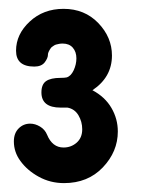

<svg xmlns="http://www.w3.org/2000/svg" viewBox="-20 -807 339 432"><path d="M123 -787.1Q170.4 -787.1 201.2 -755.1Q231.9 -723.1 231.9 -682.1Q231.9 -633.3 188 -604Q216.3 -588.9 230.7 -564.2Q245.1 -539.6 245.1 -511.2Q245.1 -465.8 211.4 -430.4Q177.7 -395 124 -395Q93.3 -395 67.4 -409.2Q41.5 -423.3 25.9 -444.8Q11.2 -464.8 11.2 -488.8Q11.2 -507.3 22 -518.1Q32.7 -528.8 47.9 -528.8Q59.1 -528.8 70.1 -522.2Q81.1 -515.6 85.9 -503.9Q97.7 -475.1 123 -475.1Q140.1 -475.1 152.6 -486.1Q165 -497.1 165 -516.1Q165 -533.2 156.5 -547.6Q147.9 -562 131.8 -564.9H116.2Q73.2 -564.9 73.2 -599.1Q73.2 -617.2 83.7 -624.5Q94.2 -631.8 116.2 -631.8Q125 -631.8 129.9 -632.8Q139.6 -635.7 145.8 -648.9Q151.9 -662.1 151.9 -675.8Q151.9 -690.4 143.8 -699.7Q135.7 -709 121.1 -709Q116.7 -709 113 -708.3Q109.4 -707.5 106.4 -706.8Q103.5 -706.1 101.1 -704.3Q98.6 -702.6 96.9 -701.4Q95.2 -700.2 93.8 -698Q92.3 -695.8 91.6 -694.6Q90.8 -693.4 89.8 -691.2Q88.9 -689 88.6 -688.2Q88.4 -687.5 87.9 -685.5V-684.1Q87.9 -676.3 80.6 -666.7Q73.2 -657.2 57.1 -657.2Q16.1 -657.2 16.1 -692.9Q16.1 -730 46.9 -758.5Q77.6 -787.1 123 -787.1Z"/></svg>

Font: BPreplay
Style: Bold
Weight: 700
Designer: Magenta/George Triantafyllakos
Foundry: Magenta/George Triantafyllakos
Version: Version 1.00